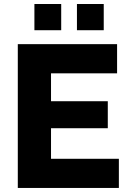

<svg xmlns="http://www.w3.org/2000/svg" viewBox="-20 -928 639 948"><path d="M67.9 0V-710H558.1V-565.9H231.9V-428.2H512.2V-294.9H231.9V-144H566.9V0ZM149.9 -778.8V-908.2H282.2V-778.8ZM359.9 -778.8V-908.2H492.2V-778.8Z"/></svg>

Font: Raleway ExtraBold
Style: Regular
Weight: 800
Designer: Matt McInerney, Pablo Impallari, Rodrigo Fuenzalida
Foundry: Matt McInerney, Pablo Impallari, Rodrigo Fuenzalida
Version: Version 3.000g; ttfautohint (v1.5) -l 8 -r 28 -G 28 -x 14 -D